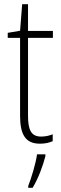

<svg xmlns="http://www.w3.org/2000/svg" viewBox="-20 -770 292 918"><path d="M177 -117C128 -117 114 -150 114 -217V-589H233V-622H114V-750H86L76 -623L17 -613V-589H76V-217C76 -129 100 -83 171 -83C197 -83 216 -88 232 -95V-128C218 -122 198 -117 177 -117ZM197 -23V-32H157C152 9 129 84 115 119V128H136C163 83 185 24 197 -23Z"/></svg>

Font: Noto Sans Kannada UI Condensed ExtraLight
Style: Regular
Weight: 200
Width: 3
Designer: Jelle Bosma - Monotype Design Team
Foundry: Monotype Imaging Inc.
Version: Version 2.005